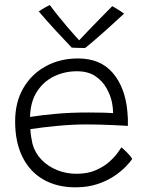

<svg xmlns="http://www.w3.org/2000/svg" viewBox="-20 -772 588 780"><path d="M517 -126Q509 -114 490.5 -94.8Q472 -75.5 443.2 -56.2Q414.5 -37 375.2 -24Q336 -11 286.5 -11Q211.5 -11 156.5 -42.5Q101.5 -74 71.5 -134Q41.5 -194 41.5 -279Q41.5 -357.5 75.2 -414.8Q109 -472 166.5 -503.2Q224 -534.5 297 -534.5Q388.5 -534.5 438.8 -475Q489 -415.5 497.5 -318.5Q499 -304.5 499.5 -290Q500 -275.5 499.5 -260.5Q493.5 -261 476 -262Q458.5 -263 434 -264Q409.5 -265 382.5 -265.8Q355.5 -266.5 331.5 -266.5Q276 -266.5 215 -260.8Q154 -255 103.5 -247.5Q104 -231.5 106.5 -216.5Q109 -201.5 112 -187.5Q122 -150.5 148.8 -123Q175.5 -95.5 212.5 -80.8Q249.5 -66 290.5 -66Q336.5 -66 369.8 -80.8Q403 -95.5 425 -115.5Q447 -135.5 458.8 -152.5Q470.5 -169.5 473.5 -173.5Q476.5 -171 482.8 -165.2Q489 -159.5 496 -152.5Q503 -145.5 508.8 -138.5Q514.5 -131.5 517 -126ZM102 -297Q146.5 -304 205.8 -309.5Q265 -315 340 -315Q378.5 -315 404 -314.2Q429.5 -313.5 439.5 -312.5Q439.5 -333 435 -355.5Q429 -385 412.5 -414.2Q396 -443.5 366.8 -463Q337.5 -482.5 292.5 -482.5Q242 -482.5 199 -461.5Q156 -440.5 129.8 -399.2Q103.5 -358 102 -297ZM436 -747Q441.5 -744 448.5 -739.8Q455.5 -735.5 462.5 -731.2Q469.5 -727 475.2 -723Q481 -719 484 -716.5Q441 -676.5 409 -648Q377 -619.5 356.2 -602Q335.5 -584.5 326 -577Q317.5 -577 307.5 -577.2Q297.5 -577.5 288 -577.8Q278.5 -578 271.5 -578.5Q239.5 -612 206.2 -648Q173 -684 137.5 -725.5Q144 -730 151.2 -734.5Q158.5 -739 166.5 -743.5Q174.5 -748 182.5 -751.5Q197 -731.5 216 -707.8Q235 -684 253.8 -662.2Q272.5 -640.5 286.5 -624.8Q300.5 -609 305 -605.5H299Q312 -619.5 336.5 -645.2Q361 -671 388.2 -698.5Q415.5 -726 436 -747Z"/></svg>

Font: Grandstander Thin ExtraLight
Style: Regular
Weight: 250
Version: Version 1.200